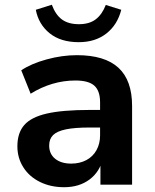

<svg xmlns="http://www.w3.org/2000/svg" viewBox="-20 -783 659 814"><path d="M53.7 -162.8Q53.7 -219.5 82.9 -252.9Q112.1 -286.4 178.6 -301.6Q245.1 -316.9 360.1 -316.9H422.1V-242.4H361.1Q296.9 -242.4 259.4 -234.6Q221.9 -226.8 205.2 -210.4Q188.5 -194.1 188.5 -166Q188.5 -130.6 213.7 -110Q239 -89.4 282 -89.4Q318.1 -89.4 346.1 -104.2Q374 -119.1 389.2 -146.6Q404.3 -174.1 404.3 -209.2V-349.1Q404.3 -397.9 379.9 -419.8Q355.5 -441.7 299.6 -441.7Q249.8 -441.7 201.9 -427.5Q154.1 -413.3 109.9 -385.7L70.1 -484.9Q112.1 -513.2 177.5 -531.1Q242.9 -549.1 306.2 -549.1Q424.1 -549.1 482.1 -495.8Q540 -442.6 540 -333.7V0H405.8V-111.6H416Q403.6 -54.9 359.7 -22.1Q315.9 10.7 251.7 10.7Q194.8 10.7 149.5 -11.6Q104.2 -33.9 79 -73.6Q53.7 -113.3 53.7 -162.8ZM131.8 -741.5 199.7 -762.9Q215.6 -720 242.9 -700.2Q270.3 -680.4 314.7 -680.4Q358.4 -680.4 385.5 -700.8Q412.6 -721.2 428.5 -762L494.1 -741.5Q477.8 -677.5 430.9 -640.9Q384 -604.2 314 -604.2Q237.1 -604.2 190.3 -642.1Q143.6 -679.9 131.8 -741.5Z"/></svg>

Font: Min Sans VF VF
Style: Regular
Weight: 400
Designer: Jinseong-Kim, NotoSansCJK, Nunito
Foundry: Jinseong-Kim
Version: Version 1.420;Glyphs 3.1.2 (3151)